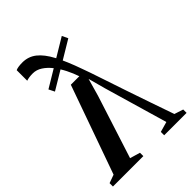

<svg xmlns="http://www.w3.org/2000/svg" viewBox="-235 -866 967 967"><g transform="rotate(-45 249.0 -382.0)"><path d="M106 -764.5Q148.5 -764.5 180.5 -739.2Q212.5 -714 240.2 -661.8Q268 -609.5 296.5 -528.5Q300.5 -518.5 312 -485.2Q323.5 -452 340 -402.2Q356.5 -352.5 376.8 -292.5Q397 -232.5 419.5 -167.8Q442 -103 464 -39.5L511.5 -24V0H352V-24L407 -39.5L308 -379.5L283.5 -470L257 -376.5L149 -40L203.5 -24V0H-13V-24L31.5 -40L199.5 -512.5H260Q249.5 -543.5 233.8 -574.8Q218 -606 198 -631.8Q178 -657.5 154.2 -673Q130.5 -688.5 104 -688.5Q91 -688.5 78.5 -686.8Q66 -685 58.5 -682V-757Q65 -760.5 77.2 -762.5Q89.5 -764.5 106 -764.5ZM341 -718.5 356 -687 118.5 -544.5 103 -575.5Z"/></g></svg>

Font: Merriweather 120pt Medium
Style: Regular
Weight: 500
Version: Version 2.100